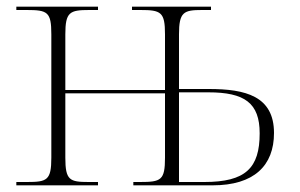

<svg xmlns="http://www.w3.org/2000/svg" viewBox="-20 -556 899 576"><path d="M29 0H274V-10H246C189 -10 176 -15 176 -83V-276H475V-83C475 -15 463 -10 400 -10H380V0H618C742 0 802 -59 802 -157C802 -268 716 -289 607 -289H517V-453C517 -520 531 -526 586 -526H613V-536H376V-526H401C463 -526 475 -520 475 -453V-286H176V-453C176 -520 189 -526 248 -526H274V-536H29V-526H60C123 -526 134 -520 134 -453V-83C134 -15 121 -10 61 -10H29ZM593 -10H517V-279H605C714 -279 759 -247 759 -156C759 -52 717 -10 593 -10Z"/></svg>

Font: Noto Serif Display ExtraLight
Style: Regular
Weight: 200
Designer: Monotype Design Team
Foundry: Monotype Imaging Inc.
Version: Version 2.009